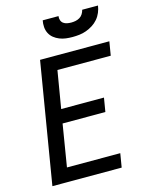

<svg xmlns="http://www.w3.org/2000/svg" viewBox="-138 -1041 876 1127"><g transform="rotate(-15 300.0 -477.5)"><path d="M37 0 159 -735H580L566 -651H242L204 -424H464L450 -340H190L148 -84H472L458 0ZM379 -815Q358 -815 338 -817.5Q318 -820 299.5 -827.5Q281 -835 266 -847Q251 -859 242 -876.5Q233 -894 231.5 -914.5Q230 -935 234 -955H330Q328 -942 332 -930Q336 -918 345.5 -911Q355 -904 367.5 -901.5Q380 -899 393 -899Q406 -899 419 -901.5Q432 -904 444 -911Q456 -918 463.5 -930Q471 -942 474 -955H570Q567 -934 558.5 -913.5Q550 -893 535.5 -876Q521 -859 502 -847Q483 -835 462.5 -827.5Q442 -820 420.5 -817.5Q399 -815 379 -815Z"/></g></svg>

Font: Iosevka Curly MdExObl
Style: Regular
Weight: 500
Width: 7
Italic angle: -9°
Monospace: yes
Designer: Belleve Invis
Foundry: Belleve Invis
Version: Version 11.1.0; ttfautohint (v1.8.3)